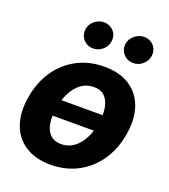

<svg xmlns="http://www.w3.org/2000/svg" viewBox="-141 -867 862 978"><g transform="rotate(20 290.5 -377.5)"><path d="M474.6 -317.4 459.5 -228H106.4L121.6 -317.4ZM245.6 10.7Q162.1 10.3 107.4 -25.4Q52.7 -61 30.5 -124.8Q8.3 -188.5 22.5 -272.9Q36.1 -356.9 78.6 -419.9Q121.1 -482.9 186.8 -517.8Q252.4 -552.7 335 -552.7Q418 -552.7 472.7 -517.1Q527.3 -481.4 549.6 -417.5Q571.8 -353.5 557.6 -268.6Q543.9 -185.1 501.2 -122.3Q458.5 -59.6 393.3 -24.7Q328.1 10.3 245.6 10.7ZM260.7 -106.4Q298.8 -106.4 328.6 -128.2Q358.4 -149.9 377.9 -187.7Q397.5 -225.6 405.3 -273.4Q413.1 -320.8 406.5 -357.9Q399.9 -395 378.4 -416.3Q356.9 -437.5 319.3 -437Q281.2 -437.5 251.5 -415.5Q221.7 -393.6 202.1 -355.5Q182.6 -317.4 174.8 -269.5Q167 -222.7 173.3 -185.5Q179.7 -148.4 201.4 -127.4Q223.1 -106.4 260.7 -106.4ZM247.6 -620.1Q213.9 -620.1 193.4 -644.3Q172.9 -668.5 178.2 -701.7Q182.6 -728 204.8 -746.1Q227.1 -764.2 254.9 -764.6Q288.6 -764.2 308.8 -740.5Q329.1 -716.8 323.2 -683.6Q319.3 -657.7 297.4 -638.9Q275.4 -620.1 247.6 -620.1ZM464.8 -620.1Q431.6 -620.1 410.6 -644Q389.6 -668 395 -701.7Q399.9 -728 422.4 -746.1Q444.8 -764.2 471.7 -764.6Q506.3 -764.2 526.4 -740.5Q546.4 -716.8 541 -683.6Q536.6 -657.7 514.9 -638.9Q493.2 -620.1 464.8 -620.1Z"/></g></svg>

Font: Inter Tight
Style: Bold Italic
Weight: 700
Italic angle: -9.39999°
Designer: Rasmus Andersson
Foundry: rsms
Version: Version 3.004